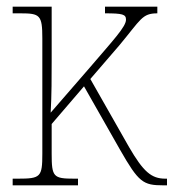

<svg xmlns="http://www.w3.org/2000/svg" viewBox="-20 -556 521 576"><path d="M18 0H214V-20H203C140 -20 135 -25 135 -95V-184L232 -297L340 -107C396 -9 409 0 470 0H481V-20H476C434 -20 410 -41 367 -115L251 -319L338 -420C403 -498 406 -516 452 -516V-536H295V-516C348 -516 358 -513 358 -497C358 -476 321 -437 250 -354L132 -218C135 -270 135 -327 135 -374V-536H18V-516H41C100 -516 107 -511 107 -441V-95C107 -25 102 -20 34 -20H18Z"/></svg>

Font: Noto Serif SemiCondensed Thin
Style: Regular
Weight: 100
Width: 4
Designer: Monotype Design Team
Foundry: Monotype Imaging Inc.
Version: Version 2.015